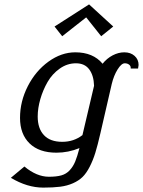

<svg xmlns="http://www.w3.org/2000/svg" viewBox="-20 -690 655 880"><path d="M29.8 0ZM499 -568.4 443.8 -523.9 375 -610.4 265.1 -523.9 230 -568.4 388.2 -669.9ZM152.8 -155.8Q152.8 -101.1 181.4 -70.6Q210 -40 265.1 -40Q318.4 -40 357.9 -70.8L411.1 -296.9Q409.7 -344.2 388.9 -372.1Q368.2 -399.9 328.1 -399.9Q288.1 -399.9 253.9 -375.7Q219.7 -351.6 198.2 -314.5Q176.8 -277.3 164.8 -235.6Q152.8 -193.8 152.8 -155.8ZM344.2 -11.2Q293 9.8 238.8 9.8Q159.2 9.8 115.5 -32.7Q71.8 -75.2 71.8 -149.9Q71.8 -225.1 107.4 -294.9Q143.1 -364.7 202.1 -407.5Q261.2 -450.2 325.2 -450.2Q406.7 -450.2 450.2 -397.9Q469.7 -422.4 496.3 -436.3Q522.9 -450.2 549.8 -450.2Q578.6 -450.2 596.9 -433.8Q615.2 -417.5 615.2 -392.1Q615.2 -388.2 612.8 -376H579.1V-379.9Q579.1 -388.2 571.3 -394Q563.5 -399.9 551.8 -399.9Q536.6 -399.9 519 -371.8Q501.5 -343.8 492.2 -305.2L439.9 -78.1Q427.7 -24.9 417 10Q406.2 44.9 390.9 74.7Q375.5 104.5 358.2 121.3Q340.8 138.2 314.5 149.9Q288.1 161.6 255.9 165.8Q223.6 169.9 178.2 169.9Q105 169.9 29.8 125L91.8 73.2Q148.4 120.1 204.1 120.1Q238.8 120.1 261.2 113.8Q283.7 107.4 299.3 90.6Q314.9 73.7 324.5 50.8Q334 27.8 344.2 -11.2Z"/></svg>

Font: Pfennig
Style: Italic
Weight: 500
Italic angle: -13°
Version: Version 20120410 ; ttfautohint (v0.8)